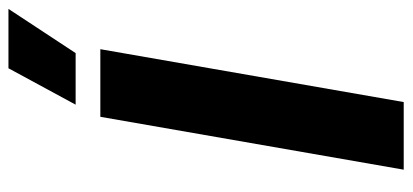

<svg xmlns="http://www.w3.org/2000/svg" viewBox="-274 -678 952 443"><g transform="rotate(-90 201.5 -456.0)"><path d="M32 0H188L310 -700H154ZM403 -912H266L182 -757H301Z"/></g></svg>

Font: Fixel Display 20240404
Style: Bold Italic
Weight: 700
Italic angle: -10°
Designer: AlfaBravo + MacPaw
Foundry: Kyrylo Tkachov, Marchela Mozhyna, Serhii Makarenko, Maria Weinstein, Zakhar Kryvoshyya
Version: Version 1.211;Glyphs 3.2 (3225)